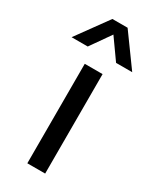

<svg xmlns="http://www.w3.org/2000/svg" viewBox="-222 -829 721 886"><g transform="rotate(30 138.5 -386.5)"><path d="M186 0H91V-530H186ZM63 -606H-23L98 -773H179L300 -606H214L138 -713Z"/></g></svg>

Font: Be Vietnam Pro Variable Thin
Style: Regular
Weight: 100
Designer: Lam Bao, Tony Le, Vietanh Nguyen
Foundry: Yellow Type Foundry
Version: Version 1.002